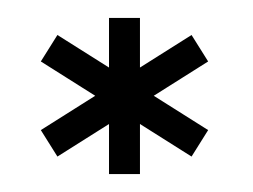

<svg xmlns="http://www.w3.org/2000/svg" viewBox="-20 -782 282 214"><path d="M193.5 -607.5 212 -637 44 -743 25.5 -713.5ZM44 -607.5 212 -713.5 193.5 -743 25.5 -637ZM101.5 -588H136V-762H101.5Z"/></svg>

Font: Anybody SemiCondensed
Style: Regular
Weight: 400
Width: 4
Version: Version 1.113;gftools[0.9.25]